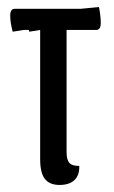

<svg xmlns="http://www.w3.org/2000/svg" viewBox="-20 -515 323 545"><path d="M47 -430 16 -425Q9 -451 9 -470.5Q9 -490 22 -490H49H122H209L261 -495Q266 -469 266 -449.5Q266 -430 253 -430H122ZM69 -490H169V-83Q169 -62 176.5 -53Q184 -44 205 -44Q206 -18 191.5 -4Q177 10 149 10Q121 10 107.5 -7Q94 -24 94 -63V-430L63 -425Q56 -451 56 -470.5Q56 -490 69 -490Z"/></svg>

Font: el_Medula One
Style: Regular
Weight: 400
Designer: Luciano Vergara
Foundry: Luciano Vergara
Version: Version 1.002 August 17, 2020